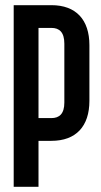

<svg xmlns="http://www.w3.org/2000/svg" viewBox="-20 -723 390 743"><path d="M33 -703V0H129V-178H179C274 -178 326 -234 326 -333V-548C326 -647 274 -703 179 -703ZM129 -266V-615H179C210 -615 229 -598 229 -554V-326C229 -283 210 -266 179 -266Z"/></svg>

Font: Modon Arabic
Style: Bold
Weight: 700
Designer: Ahmedzaza
Foundry: Ahmedzaza
Version: Version 2.010